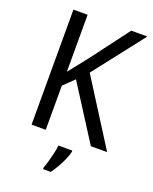

<svg xmlns="http://www.w3.org/2000/svg" viewBox="-169 -807 894 1120"><g transform="rotate(20 278.5 -246.5)"><path d="M557 0H456L241 -337L176 -274V0H88V-714H176V-360Q197 -386 221.5 -417.5Q246 -449 274 -484L447 -714H547L303 -401ZM363 70Q358 91 346 118.5Q334 146 318.5 173Q303 200 287 221H240V209Q247 192 254.5 165Q262 138 268.5 110Q275 82 277 61H363Z"/></g></svg>

Font: Noto Sans Thai SemiCondensed
Style: Regular
Weight: 400
Width: 4
Designer: Monotype Design Team
Foundry: Monotype Imaging Inc.
Version: Version 2.001